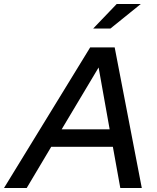

<svg xmlns="http://www.w3.org/2000/svg" viewBox="-73 -936 780 956"><path d="M-53 0 376 -700H498L633 0H526L489 -205H182L60 0ZM234 -292H473L418 -600ZM508 -916H628L477 -794H391Z"/></svg>

Font: Red Hat Display Medium
Style: Italic
Weight: 500
Italic angle: -12°
Designer: Pentagram / MCKL
Foundry: Pentagram / MCKL
Version: Version 1.003; Red Hat Display Medium Italic